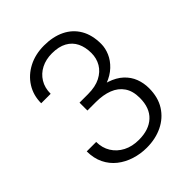

<svg xmlns="http://www.w3.org/2000/svg" viewBox="-205 -839 967 967"><g transform="rotate(-45 278.5 -356.0)"><path d="M256.3 -390.6Q309.1 -390.6 344.2 -408.7Q379.4 -426.8 397.2 -457Q415 -487.3 415 -524.9Q415 -566.9 399.7 -598.4Q384.3 -629.9 352.8 -647.2Q321.3 -664.6 272.9 -664.6Q230 -664.6 196.5 -647.5Q163.1 -630.4 143.8 -599.1Q124.5 -567.9 124.5 -524.9H57.1Q57.1 -581.5 85 -625.7Q112.8 -669.9 161.6 -695.3Q210.4 -720.7 272.9 -720.7Q335.9 -720.7 383.3 -697.8Q430.7 -674.8 456.5 -630.6Q482.4 -586.4 482.4 -522.9Q482.4 -492.2 469 -461.2Q455.6 -430.2 428.5 -404.5Q401.4 -378.9 360.6 -363.3Q319.8 -347.7 265.1 -347.7H195.8V-390.6ZM195.8 -377.4H265.1Q327.6 -377.4 371.6 -362.8Q415.5 -348.1 442.9 -322.5Q470.2 -296.9 482.7 -263.9Q495.1 -231 495.1 -194.8Q495.1 -129.4 466.3 -84Q437.5 -38.6 387.7 -14.4Q337.9 9.8 274.9 9.8Q231 9.8 189.9 -3.2Q148.9 -16.1 116.9 -41.3Q85 -66.4 66.4 -104.2Q47.9 -142.1 47.9 -191.4H115.2Q115.2 -148.9 135.5 -116.2Q155.8 -83.5 191.7 -64.9Q227.5 -46.4 274.9 -46.4Q346.7 -46.4 387.2 -84Q427.7 -121.6 427.7 -192.9Q427.7 -242.2 406.2 -273.4Q384.8 -304.7 346.2 -319.6Q307.6 -334.5 256.3 -334.5H195.8Z"/></g></svg>

Font: Heebo Light
Style: Regular
Weight: 300
Designer: Oded Ezer
Foundry: Ezer Type House
Version: Version 3.100